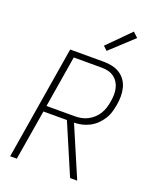

<svg xmlns="http://www.w3.org/2000/svg" viewBox="-173 -1069 947 1168"><g transform="rotate(20 300.0 -485.0)"><path d="M427 0 288 -325H136L82 0H39L160 -735H378Q406 -735 433 -729Q460 -723 482 -709Q504 -695 519 -673.5Q534 -652 540.5 -626Q547 -600 547 -572Q547 -544 542 -516Q538 -492 530.5 -467Q523 -442 508.5 -419.5Q494 -397 474.5 -378.5Q455 -360 431.5 -348Q408 -336 383 -330.5Q358 -325 334 -325L473 0ZM142 -363H325Q346 -363 367 -367Q388 -371 407.5 -381Q427 -391 444 -406.5Q461 -422 472.5 -441Q484 -460 490.5 -481Q497 -502 500 -522Q504 -544 504.5 -565.5Q505 -587 500.5 -607.5Q496 -628 485 -645.5Q474 -663 457.5 -675Q441 -687 421 -692Q401 -697 379 -697H197ZM371 -803 345 -827 487 -970 519 -940Z"/></g></svg>

Font: Iosevka Extralight Extended
Style: Italic
Weight: 200
Width: 7
Italic angle: -9°
Monospace: yes
Designer: Belleve Invis
Foundry: Belleve Invis
Version: Version 32.5.0; ttfautohint (v1.8.4)